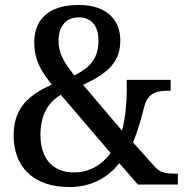

<svg xmlns="http://www.w3.org/2000/svg" viewBox="-20 -744 746 774"><path d="M260 10C355 10 418 -33 461 -86L536 0H697V-44H688C646 -44 624 -49 605 -71L516 -170C537 -219 550 -269 561 -312C576 -373 616 -378 658 -378H668V-422H491V-382C491 -333 486 -271 472 -217L315 -402C420 -451 465 -497 465 -582C465 -657 417 -724 297 -724C173 -724 118 -663 118 -573C118 -507 141 -462 189 -403C102 -364 35 -313 35 -199C35 -72 113 10 260 10ZM280 -440C236 -494 216 -530 216 -580C216 -637 245 -674 297 -674C353 -674 377 -634 377 -581C377 -513 348 -474 280 -440ZM277 -49C197 -49 143 -101 143 -199C143 -283 174 -330 225 -362L426 -127C393 -82 344 -49 277 -49Z"/></svg>

Font: Noto Serif Devanagari SemiCondensed Medium
Style: Regular
Weight: 500
Width: 4
Designer: Universal Thirst, Indian Type Foundry and the Monotype Design Team
Foundry: Monotype Imaging Inc.
Version: Version 2.004